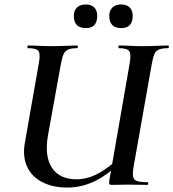

<svg xmlns="http://www.w3.org/2000/svg" viewBox="-20 -829 777 861"><path d="M281 12Q217 12 170 -12Q123 -36 102 -80.5Q81 -125 91 -186L154 -544Q162 -587 152.7 -600Q143.4 -613 104.6 -613Q103 -613 103 -619Q103 -625 105.2 -625Q127.7 -625 155.1 -623.5Q182.6 -622 214 -622Q245.8 -622 274.9 -623.5Q304 -625 326 -625Q329 -625 329 -619Q329 -613 326 -613Q300.2 -613 286.1 -607Q272 -601 265.2 -586Q258.4 -571 253 -542L195 -221Q179 -128 213 -76.5Q247 -25 323 -25Q370.3 -25 417.7 -49.5Q465 -74 532 -135L545 -123Q471 -50 410 -19Q349 12 281 12ZM482 0Q472 0 470.5 -3Q469 -6 470 -19L561 -542Q569 -585 560 -599Q551 -613 513 -613Q511 -613 511 -619Q511 -625 513 -625Q536 -625 564 -623.5Q592 -622 623.5 -622Q653.8 -622 683.6 -623.5Q713.4 -625 734.8 -625Q737 -625 737 -619Q737 -613 735.3 -613Q709.1 -613 694.4 -607.5Q679.6 -602 672.8 -587.5Q666.1 -573 661 -544L579 -81Q574 -52 576.9 -37Q579.8 -22 594.7 -17Q609.6 -12 641 -12Q645 -12 645 -6Q645 0 641 0Q619.3 0 597.7 -0.5Q576 -1 551 -1Q531.5 -1 515.2 -0.5Q499 0 482 0ZM524 -703Q470 -703 470 -758Q470 -782.2 484.5 -795.6Q499 -809 523.5 -809Q548 -809 561.5 -795.6Q575 -782.2 575 -758Q575 -703 524 -703ZM365 -703Q311 -703 311 -758Q311 -782.2 325.5 -795.6Q340.1 -809 365 -809Q389 -809 402.5 -795.6Q416 -782.2 416 -758Q416 -703 365 -703Z"/></svg>

Font: Cormorant Infant Light
Style: Italic
Weight: 300
Italic angle: -10°
Designer: Christian Thalmann (Catharsis Fonts)
Foundry: Catharsis Fonts
Version: Version 4.001